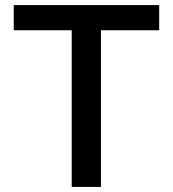

<svg xmlns="http://www.w3.org/2000/svg" viewBox="-20 -735 680 755"><path d="M377 0H262V-626H377ZM606 -616H34V-715H606Z"/></svg>

Font: Wix Madefor Display SemiBold
Style: Regular
Weight: 600
Designer: Dalton Maag Ltd
Foundry: Dalton Maag Ltd
Version: Version 3.100